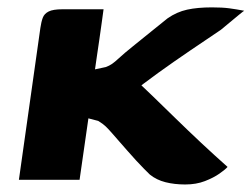

<svg xmlns="http://www.w3.org/2000/svg" viewBox="-20 -485 679 518"><path d="M479.5 12.7Q450.7 12.7 426.5 6.6Q402.2 0.5 384.2 -14.1Q378.1 -20.1 368.3 -29.9Q358.4 -39.8 346.9 -52.4Q335.5 -65 324 -78Q312.6 -91.1 301.9 -103.2Q291.2 -115.3 283.4 -124.4Q272.7 -136.7 265.3 -143.8Q258 -150.9 244.9 -158.8L218.5 -165.7L194.7 0H31L88.9 -409.5Q91.3 -426.2 95.4 -437.1Q99.5 -448.1 111.3 -454Q123 -460 148.8 -460Q176.5 -460 204.2 -460Q232 -460 259.4 -460Q257.4 -445.3 254.4 -423.5Q251.5 -401.8 248 -378.2Q244.5 -354.7 241.4 -333.3Q238.3 -311.9 236.3 -297.9L265.4 -304.1Q274.9 -307.5 282.5 -312.8Q290.2 -318.2 300.2 -327.5Q314.7 -341 338.8 -360.3Q362.8 -379.6 388.3 -400.3Q413.8 -421 432 -435.5Q457 -452.9 485 -459Q513.1 -465.1 551.5 -465.1Q579.9 -465.1 598.5 -462.6Q617.2 -460.1 638.8 -456Q636.8 -455 624.4 -444.8Q611.9 -434.6 598.2 -423.1Q584.6 -411.6 575.8 -404.5Q536.3 -378.1 492.4 -348.2Q448.5 -318.4 406.7 -288.3Q365 -258.2 330.2 -230.3L338 -276.5Q361.2 -255.3 390.6 -227Q419.9 -198.7 453.2 -166.1Q486.5 -133.6 522.4 -99.9Q558.3 -66.3 593.9 -34.7Q588.1 -27.8 572.2 -16.7Q556.3 -5.5 532.8 3.6Q509.3 12.7 479.5 12.7Z"/></svg>

Font: Genos Thin
Style: Italic
Weight: 100
Italic angle: -8°
Designer: Robert E. Leuschke
Foundry: Robert E. Leuschke
Version: Version 1.010